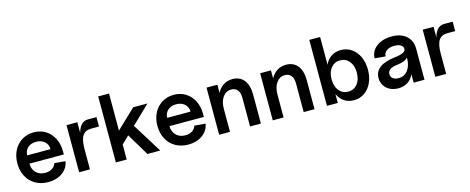

<svg xmlns="http://www.w3.org/2000/svg" viewBox="-36 -1326 4815 1968"><g transform="rotate(-15 2371.0 -342.0)"><path d="M39 -251Q39 -328 70 -388Q101 -448 156.5 -482Q212 -516 282 -516Q353 -516 407.5 -482Q462 -448 492.5 -387.5Q523 -327 523 -248V-217H158Q158 -158 195 -121Q232 -84 292 -84Q334 -84 364.5 -103Q395 -122 406 -156L522 -146Q510 -73 448.5 -28.5Q387 16 298 16Q222 16 163 -17.5Q104 -51 71.5 -111.5Q39 -172 39 -251ZM281 -416Q226 -416 192 -385Q158 -354 158 -305H405Q405 -354 370.5 -385Q336 -416 281 -416Z M742 -500V-388Q757 -443 785 -471.5Q813 -500 853 -500H945V-400H863Q799 -400 770.5 -356.5Q742 -313 742 -215V0H627V-500Z M1132 -700V-307L1335 -500H1486L1293 -314L1488 0H1352L1211 -235L1132 -159V0H1017V-700Z M1525 -251Q1525 -328 1556 -388Q1587 -448 1642.5 -482Q1698 -516 1768 -516Q1839 -516 1893.5 -482Q1948 -448 1978.5 -387.5Q2009 -327 2009 -248V-217H1644Q1644 -158 1681 -121Q1718 -84 1778 -84Q1820 -84 1850.5 -103Q1881 -122 1892 -156L2008 -146Q1996 -73 1934.5 -28.5Q1873 16 1784 16Q1708 16 1649 -17.5Q1590 -51 1557.5 -111.5Q1525 -172 1525 -251ZM1767 -416Q1712 -416 1678 -385Q1644 -354 1644 -305H1891Q1891 -354 1856.5 -385Q1822 -416 1767 -416Z M2352 -416Q2296 -416 2262 -368.5Q2228 -321 2228 -243V0H2113V-500H2228V-413Q2251 -461 2293.5 -488.5Q2336 -516 2391 -516Q2469 -516 2512.5 -461.5Q2556 -407 2556 -309V0H2441V-305Q2441 -358 2417.5 -387Q2394 -416 2352 -416Z M2921 -416Q2865 -416 2831 -368.5Q2797 -321 2797 -243V0H2682V-500H2797V-413Q2820 -461 2862.5 -488.5Q2905 -516 2960 -516Q3038 -516 3081.5 -461.5Q3125 -407 3125 -309V0H3010V-305Q3010 -358 2986.5 -387Q2963 -416 2921 -416Z M3372 -95V0H3257V-700H3372V-405Q3394 -457 3438 -486.5Q3482 -516 3541 -516Q3604 -516 3653.5 -482Q3703 -448 3731 -387.5Q3759 -327 3759 -250Q3759 -173 3731 -112.5Q3703 -52 3653.5 -18Q3604 16 3541 16Q3482 16 3438 -13.5Q3394 -43 3372 -95ZM3507 -84Q3567 -84 3604 -129.5Q3641 -175 3641 -250Q3641 -325 3604 -370.5Q3567 -416 3507 -416Q3447 -416 3410 -370.5Q3373 -325 3373 -250Q3373 -175 3410 -129.5Q3447 -84 3507 -84Z M3841 -138Q3841 -207 3896.5 -248Q3952 -289 4060 -301Q4120 -308 4147.5 -322Q4175 -336 4175 -359Q4175 -385 4150 -400.5Q4125 -416 4083 -416Q4032 -416 4000.5 -393.5Q3969 -371 3969 -334L3855 -344Q3855 -394 3884 -433Q3913 -472 3964 -494Q4015 -516 4080 -516Q4178 -516 4235 -465.5Q4292 -415 4292 -328V0H4177V-90Q4156 -40 4113 -12Q4070 16 4012 16Q3963 16 3924 -3.5Q3885 -23 3863 -58.5Q3841 -94 3841 -138ZM4041 -84Q4103 -84 4140 -133Q4177 -182 4177 -263V-267Q4146 -229 4065 -221Q3959 -209 3959 -148Q3959 -118 3981.5 -101Q4004 -84 4041 -84Z M4522 -500V-388Q4537 -443 4565 -471.5Q4593 -500 4633 -500H4725V-400H4643Q4579 -400 4550.5 -356.5Q4522 -313 4522 -215V0H4407V-500Z"/></g></svg>

Font: MedMera Sans Semibold
Style: Regular
Weight: 600
Designer: Kasper Nordkvist
Foundry: UNCUT.wtf
Version: Version 1.300